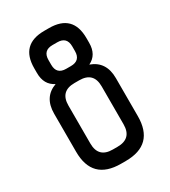

<svg xmlns="http://www.w3.org/2000/svg" viewBox="-171 -769 756 855"><g transform="rotate(-30 207.5 -342.0)"><path d="M195.3 0Q48.8 0 48.8 -146.5V-341.8Q48.8 -427.2 120.6 -453.1Q73.2 -476.1 73.2 -537.1V-561.5Q73.2 -683.6 195.3 -683.6H219.7Q341.8 -683.6 341.8 -561.5V-537.1Q341.8 -476.1 293.9 -453.1Q366.2 -427.2 366.2 -341.8V-146.5Q366.2 0 219.7 0ZM219.7 -73.2Q293 -73.2 293 -146.5V-341.8Q293 -415 219.7 -415H195.3Q122.1 -415 122.1 -341.8V-146.5Q122.1 -73.2 195.3 -73.2ZM219.7 -488.3Q268.6 -488.3 268.6 -537.1V-561.5Q268.6 -610.4 219.7 -610.4H195.3Q146.5 -610.4 146.5 -561.5V-537.1Q146.5 -488.3 195.3 -488.3Z"/></g></svg>

Font: Saniretro
Style: Regular
Weight: 400
Designer: Jayvee D. Enaguas (Grand Chaos)
Version: Version 1.0 - 6/10/2013